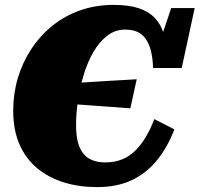

<svg xmlns="http://www.w3.org/2000/svg" viewBox="-20 -748 816 785"><path d="M231 -405Q261 -407 292 -409Q323 -411 355 -413Q387 -415 418.5 -417Q450 -419 480.5 -420.5Q511 -422 539 -424L513 -305Q478 -308 440.5 -310.5Q403 -313 365 -316Q327 -319 289 -321.5Q251 -324 214 -326ZM410 -84Q449 -84 479.5 -96.5Q510 -109 534 -133Q558 -157 577 -189.5Q596 -222 611 -261L693 -219Q665 -146 622 -93Q579 -40 519 -11.5Q459 17 377 17Q304 17 242 -2Q180 -21 133 -59.5Q86 -98 60 -157Q34 -216 34 -296Q34 -365 53 -429Q72 -493 108 -547.5Q144 -602 194 -642.5Q244 -683 307.5 -705.5Q371 -728 445 -728Q506 -728 547 -714.5Q588 -701 613 -674.5Q638 -648 649.5 -610Q661 -572 664 -522L618 -532L680 -715H776L723 -470H606Q604 -524 591.5 -558.5Q579 -593 555 -610Q531 -627 491 -627Q451 -627 418.5 -602Q386 -577 362 -535.5Q338 -494 322.5 -443Q307 -392 299 -338Q291 -284 291 -237Q291 -197 298 -168.5Q305 -140 320 -121Q335 -102 357.5 -93Q380 -84 410 -84Z"/></svg>

Font: Roboto Serif Black
Style: Italic
Weight: 900
Italic angle: -10°
Version: Version 1.008